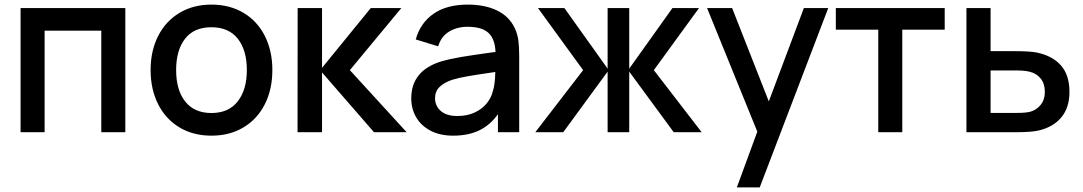

<svg xmlns="http://www.w3.org/2000/svg" viewBox="-20 -575 4711 835"><path d="M174 0H69.5V-540H525V0H420.5V-441.5H174Z M635 -270.5Q635 -354.5 668 -419Q701 -483.5 761 -519.2Q821 -555 899.5 -555Q979 -555 1039.2 -519Q1099.5 -483 1132 -418.2Q1164.5 -353.5 1164.5 -270.5Q1164.5 -186.5 1131.8 -121.8Q1099 -57 1039 -21Q979 15 899.5 15Q820 15 760 -21.2Q700 -57.5 667.5 -122.2Q635 -187 635 -270.5ZM1053.5 -270.5Q1053.5 -357 1014 -406.8Q974.5 -456.5 899.5 -456.5Q823.5 -456.5 784.8 -406.5Q746 -356.5 746 -270.5Q746 -183.5 785.5 -133.5Q825 -83.5 899.5 -83.5Q974.5 -83.5 1014 -134.2Q1053.5 -185 1053.5 -270.5Z M1380.5 0H1274L1274.5 -540H1380.5V-280L1592.5 -540H1725.5L1501.5 -270L1748.5 0H1606.5L1380.5 -260Z M2238 -332.5V0H2145.5V-78.5Q2112 -31 2064.2 -8Q2016.5 15 1951 15Q1893 15 1852 -6.8Q1811 -28.5 1789.8 -65.2Q1768.5 -102 1768.5 -147Q1768.5 -266.5 1896 -307Q1934.5 -318.5 1983.2 -326.8Q2032 -335 2118.5 -347L2135 -349Q2132.5 -406 2104 -432.2Q2075.5 -458.5 2013 -458.5Q1967.5 -458.5 1933 -437.5Q1898.5 -416.5 1885.5 -373.5L1788 -403.5Q1808 -475 1865.2 -515Q1922.5 -555 2014 -555Q2088.5 -555 2141.5 -529.5Q2194.5 -504 2219 -452Q2230.5 -427.5 2234.2 -399.8Q2238 -372 2238 -332.5ZM2123 -177.5Q2133 -206.5 2134 -262L2121 -260Q2048 -249.5 2011.8 -243Q1975.5 -236.5 1946.5 -228Q1911.5 -216 1891.8 -197Q1872 -178 1872 -148Q1872 -114.5 1896.8 -92.5Q1921.5 -70.5 1969.5 -70.5Q2012 -70.5 2044.5 -85.8Q2077 -101 2096.8 -125.5Q2116.5 -150 2123 -177.5Z M2429.5 0H2308L2516 -270L2319.5 -540H2434.5L2622.5 -276.5V-540H2716.5V-276.5L2904.5 -540H3020L2823.5 -270L3031.5 0H2910L2716.5 -263.5V0H2622.5V-263.5Z M3323.5 -134 3476 -540H3582L3284 240H3184.5L3273.5 -2.5L3055 -540H3164Z M3904 0H3799.5V-446H3615V-540H4088.5V-446H3904Z M4183 0V-540H4288V-352.5H4394.5Q4459 -352.5 4489 -346.5Q4557 -332.5 4594 -290.5Q4631 -248.5 4631 -175.5Q4631 -106.5 4595.2 -64Q4559.5 -21.5 4495 -7Q4464 0 4398 0ZM4404 -84Q4442 -84 4462 -89.5Q4488 -97 4506 -119.2Q4524 -141.5 4524 -175.5Q4524 -211 4505.8 -233.5Q4487.5 -256 4458 -263Q4436 -268.5 4404 -268.5H4288V-84Z"/></svg>

Font: Hauora SemiBold
Style: Regular
Weight: 600
Designer: Wayne Shih
Foundry: WCYS
Version: Version 1.001